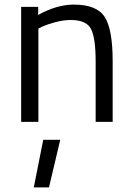

<svg xmlns="http://www.w3.org/2000/svg" viewBox="-20 -530 577 835"><path d="M127 285 168 78H242L193 285ZM147 0H72V-500H146V-465Q227 -510 301 -510Q401 -510 435.5 -456Q470 -402 470 -264V0H396V-262Q396 -366 375.5 -404.5Q355 -443 288 -443Q256 -443 220.5 -433.5Q185 -424 166 -415L147 -406Z"/></svg>

Font: Titillium Web[RUS by Daymarius]
Style: Regular
Weight: 400
Designer: Cyrillization by Daymarius
Foundry: Cyrillization by Daymarius
Version: Version 1.002 September 11, 2018